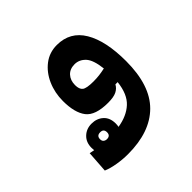

<svg xmlns="http://www.w3.org/2000/svg" viewBox="-151 -503 889 889"><g transform="rotate(-45 293.0 -58.5)"><path d="M208 237.3Q173.3 237.3 138.4 231.4Q103.5 225.6 78.1 214.8L85.4 108.4Q99.1 111.3 109.9 113.3Q108.9 105.5 108.9 96.7Q108.9 61 131.6 39.3Q154.3 17.6 188 17.6Q222.2 17.6 245.1 38.1Q268.1 58.6 268.1 96.7Q268.1 106.9 266.1 116.7Q327.6 106.9 364.7 72.8Q401.9 38.6 409.7 -32.7H395Q385.7 -15.1 366.7 -5.6Q347.7 3.9 311 3.9Q228 3.9 198.2 -34.7Q168.5 -73.2 168.5 -149.9Q168.5 -204.1 189 -250.5Q209.5 -296.9 246.3 -325.2Q283.2 -353.5 332 -353.5Q418.5 -353.5 462.4 -280Q506.3 -206.5 506.3 -73.7Q506.3 84.5 429.4 160.9Q352.5 237.3 208 237.3ZM409.2 -122.6Q402.3 -184.6 379.9 -208.5Q357.4 -232.4 327.1 -232.4Q295.9 -232.4 278.1 -212.9Q260.3 -193.4 260.3 -162.1Q260.3 -135.3 273.9 -124.5Q287.6 -113.8 332.5 -113.8Q353.5 -113.8 371.3 -116Q389.2 -118.2 409.2 -122.6ZM188 119.1Q210.9 119.1 210.9 96.7Q210.9 74.2 188.5 74.2Q165 74.2 165 96.7Q165 108.4 171.9 113.8Q178.7 119.1 188 119.1Z"/></g></svg>

Font: Cascadia Mono NF SemiBold
Style: Regular
Weight: 600
Monospace: yes
Designer: Aaron Bell
Foundry: Saja Typeworks
Version: Version 2404.023; ttfautohint (v1.8.4)